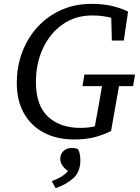

<svg xmlns="http://www.w3.org/2000/svg" viewBox="-20 -706 723 994"><path d="M67 -276Q67 -363 95.5 -437.5Q124 -512 176 -568Q228 -624 298.5 -655Q369 -686 454 -686Q522 -686 572 -672Q622 -658 643 -646L621 -496H559L556 -614Q537 -619 512 -622.5Q487 -626 458 -626Q370 -626 304.5 -580Q239 -534 202.5 -456Q166 -378 166 -281Q166 -160 228.5 -102Q291 -44 395 -44Q418 -44 436 -46Q454 -48 471 -52L479 -96Q487 -137 494 -178Q501 -219 508 -260H407L417 -320H679L669 -260H596L555 -28Q528 -13 480 1.5Q432 16 363 16Q275 16 208.5 -18.5Q142 -53 104.5 -118.5Q67 -184 67 -276ZM396 124Q396 184 359 217Q322 250 268 268L248 232Q279 220 298 208.5Q317 197 332 179Q314 167 303 151Q292 135 292 116Q292 92 308.5 76Q325 60 352 60Q363 60 371.5 62Q380 64 384 66Q396 87 396 124Z"/></svg>

Font: Source Serif 4 Caption
Style: Italic
Weight: 400
Italic angle: -12°
Designer: Frank Grießhammer
Foundry: Adobe Systems Incorporated
Version: Version 4.004;hotconv 1.0.117;makeotfexe 2.5.65602